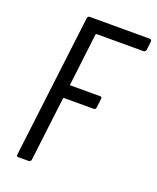

<svg xmlns="http://www.w3.org/2000/svg" viewBox="-132 -780 705 860"><g transform="rotate(20 220.5 -350.0)"><path d="M425 -638H202Q200 -638 198.5 -637Q197 -636 197 -634L167 -386Q166 -385 167 -383.5Q168 -382 170 -382H311Q321 -382 319 -372L314 -329Q312 -319 303 -319H162Q158 -319 158 -315L121 -10Q120 -6 117 -3Q114 0 110 0H60Q50 0 52 -10L135 -690Q137 -700 146 -700H432Q441 -700 441 -690L436 -648Q435 -644 432 -641Q429 -638 425 -638Z"/></g></svg>

Font: Barlow Condensed
Style: Italic
Weight: 400
Width: 3
Italic angle: -7°
Designer: Jeremy Tribby
Foundry: Tribby Type
Version: Version 1.408